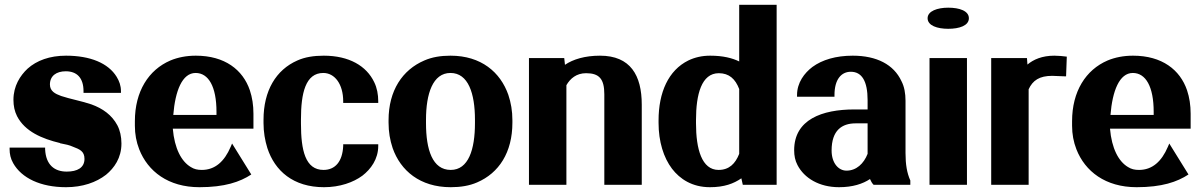

<svg xmlns="http://www.w3.org/2000/svg" viewBox="-20 -770 4999 800"><path d="M20 -148C20 -129 24 -109 35 -90C70 -28 149 10 255 10C324 10 381 -10 422 -42C456 -70 486 -112 486 -172C486 -201 480 -227 469 -248C446 -291 408 -318 361 -335C324 -348 270 -358 235 -370C210 -379 188 -390 188 -418C188 -454 215 -473 254 -473C300 -473 328 -446 328 -390V-383H484V-390C484 -413 477 -432 466 -450C431 -507 356 -538 255 -538C187 -538 133 -518 95 -484C64 -455 36 -412 36 -354C36 -328 41 -306 51 -286C84 -222 155 -192 230 -174V-173H231C253 -169 270 -165 283 -159C312 -148 332 -140 332 -108C332 -71 302 -55 258 -55C207 -55 171 -83 168 -148V-155H20Z M542 -246C542 -211 548 -179 560 -148C596 -56 681 10 811 10C916 10 980 -12 1027 -43L947 -172L941 -158C915 -97 876 -62 821 -62C803 -62 789 -65 775 -74C736 -97 707 -151 700 -234H1036V-296C1036 -332 1031 -364 1021 -394C992 -479 917 -538 796 -538C757 -538 721 -531 690 -518C599 -479 542 -389 542 -265ZM702 -291C710 -391 739 -466 795 -466C849 -466 882 -409 882 -304V-291Z M1078 -257C1078 -220 1084 -185 1094 -153C1125 -58 1202 10 1330 10C1396 10 1452 -10 1490 -38C1525 -65 1556 -107 1556 -162V-169H1410V-162C1407 -96 1376 -62 1328 -62C1252 -62 1234 -144 1234 -255V-273C1234 -382 1253 -466 1327 -466C1375 -466 1410 -419 1410 -348V-341H1556V-348C1556 -376 1551 -404 1539 -428C1507 -495 1435 -538 1329 -538C1287 -538 1250 -532 1219 -518C1130 -479 1078 -392 1078 -271Z M1599 -259C1599 -220 1605 -186 1616 -153C1649 -59 1730 10 1858 10C1899 10 1936 4 1968 -10C2059 -49 2115 -135 2115 -259V-269C2115 -308 2109 -342 2098 -375C2065 -469 1985 -538 1857 -538C1816 -538 1780 -532 1748 -518C1657 -479 1599 -393 1599 -269ZM1755 -257V-271C1755 -379 1783 -466 1857 -466C1931 -466 1959 -381 1959 -271V-257C1959 -147 1932 -62 1858 -62C1782 -62 1755 -146 1755 -257Z M2184 0H2340V-415C2356 -443 2382 -465 2422 -465C2477 -465 2498 -441 2498 -377V0H2654V-334C2654 -456 2607 -538 2480 -538C2417 -538 2368 -523 2334 -500L2331 -528H2184Z M2724 -258C2724 -180 2745 -113 2780 -67C2813 -24 2864 10 2938 10C2998 10 3037 -5 3069 -27L3075 0H3216V-750H3060V-514C3031 -528 2993 -538 2939 -538C2905 -538 2875 -531 2848 -518C2765 -477 2724 -385 2724 -268ZM2880 -256V-270C2880 -377 2903 -465 2975 -465C3018 -465 3044 -441 3060 -399V-129C3044 -88 3018 -62 2974 -62C2904 -62 2880 -149 2880 -256Z M3289 -144C3289 -121 3293 -101 3303 -82C3331 -28 3393 10 3476 10C3533 10 3575 -4 3605 -24C3609 -15 3613 -7 3620 0H3773V-18C3759 -49 3753 -85 3753 -132V-350C3753 -381 3748 -409 3736 -432C3704 -501 3633 -538 3533 -538C3463 -538 3406 -521 3365 -491C3332 -466 3301 -426 3301 -374V-367H3457V-374C3457 -440 3486 -471 3525 -471C3571 -471 3595 -432 3595 -353V-314H3540C3405 -314 3289 -272 3289 -144ZM3445 -143C3445 -227 3488 -256 3545 -256H3595V-129C3579 -88 3548 -59 3507 -59C3474 -59 3445 -90 3445 -143Z M3845 -694C3845 -663 3886 -650 3931 -650C3977 -650 4017 -663 4017 -694C4017 -725 3977 -738 3931 -738C3886 -738 3845 -724 3845 -694ZM3853 0H4009V-528H3853Z M4110 0H4266V-398C4283 -435 4311 -454 4364 -454C4378 -454 4400 -452 4415 -452H4422L4425 -534C4410 -536 4390 -538 4373 -538C4322 -538 4286 -522 4261 -501L4259 -528H4110Z M4447 -246C4447 -211 4453 -179 4465 -148C4501 -56 4586 10 4716 10C4821 10 4885 -12 4932 -43L4852 -172L4846 -158C4820 -97 4781 -62 4726 -62C4708 -62 4694 -65 4680 -74C4641 -97 4612 -151 4605 -234H4941V-296C4941 -332 4936 -364 4926 -394C4897 -479 4822 -538 4701 -538C4662 -538 4626 -531 4595 -518C4504 -479 4447 -389 4447 -265ZM4607 -291C4615 -391 4644 -466 4700 -466C4754 -466 4787 -409 4787 -304V-291Z"/></svg>

Font: Aerodynamic
Style: Bd
Weight: 500
Designer: Google
Version: Version 2.000980; 2014